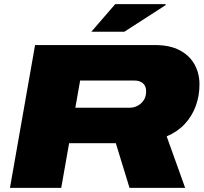

<svg xmlns="http://www.w3.org/2000/svg" viewBox="-20 -905 983 925"><path d="M28 0 149 -688H725Q799 -688 846.5 -662.5Q894 -637 917.5 -594Q941 -551 941 -499Q941 -443 923 -394Q905 -345 870 -307.5Q835 -270 783 -248L872 0H604L538 -215H313L275 0ZM343 -386H605Q625 -386 643 -395.5Q661 -405 672.5 -422.5Q684 -440 684 -465Q684 -491 668.5 -504Q653 -517 628 -517H366ZM420 -752 535 -885H777L779 -881L579 -752Z"/></svg>

Font: Archivo Expanded Black
Style: Italic
Weight: 900
Width: 7
Italic angle: -10°
Designer: Hector Gatti
Foundry: Omnibus-Type
Version: Version 2.001